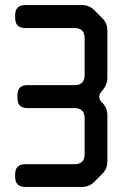

<svg xmlns="http://www.w3.org/2000/svg" viewBox="-20 -731 495 760"><path d="M80 9H304Q333 9 353 -11L385 -43Q405 -63 405 -92V-274Q405 -304 385 -324L383 -326Q373 -336 373 -348Q373 -361 385 -373Q405 -395 405 -423V-610Q405 -639 385 -659L353 -691Q333 -711 304 -711H80Q40 -711 40 -671V-660Q40 -620 80 -620H275Q315 -620 315 -580V-434Q315 -394 275 -394H89Q49 -394 49 -354V-343Q49 -303 89 -303H275Q315 -303 315 -263V-121Q315 -81 275 -81H80Q40 -81 40 -41V-31Q40 9 80 9Z"/></svg>

Font: WD-XL Lubrifont TC
Style: Regular
Weight: 400
Designer: [WD-XL Lubrifont] Copyright 2020-2022 (c) NightFurySL2001, Skr-ZERO; [ZCOOL QingKe HuangYou] Copyright 2018-2022 (c) The
Version: Version 2.001;hotconv 1.1.1;makeotfexe 2.6.0